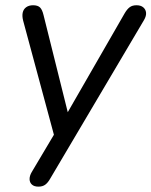

<svg xmlns="http://www.w3.org/2000/svg" viewBox="-20 -513 568 720"><path d="M124.1 186.9Q108.1 186.9 99.6 179.1Q91.1 171.3 90.9 158.8Q90.7 146.4 99 132.2L192.4 -24.9L187 10.2L66.7 -435.9Q62.4 -453 65.2 -465.8Q68.1 -478.7 78.3 -486Q88.5 -493.3 104.1 -493.3Q121.6 -493.3 130.1 -485Q138.5 -476.8 143.4 -455.9L242.5 -58.6H214.7L447.8 -463.7Q457 -479.2 466.7 -486.2Q476.4 -493.3 491.9 -493.3Q508 -493.3 517.2 -485.5Q526.5 -477.7 527.7 -465.5Q529 -453.3 520.2 -438.1L168.3 156.8Q159.6 172.3 149.6 179.6Q139.6 186.9 124.1 186.9Z"/></svg>

Font: Nunito ExtraLight
Style: Italic
Weight: 200
Italic angle: -9°
Designer: Vernon Adams
Foundry: Vernon Adams
Version: Version 3.602